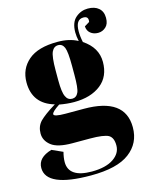

<svg xmlns="http://www.w3.org/2000/svg" viewBox="-137 -696 797 1026"><g transform="rotate(-15 261.0 -183.0)"><path d="M411 -528C412 -511 418 -499 429 -490C440 -481 454 -476 471 -476C488 -476 502 -482 514 -493C526 -504 532 -520 532 -543C532 -566 525 -584 510 -597C495 -610 475 -616 450 -616C425 -616 403 -608 383 -591C363 -574 353 -547 353 -510C353 -510 353 -510 353 -510C353 -495 355 -479 359 -461C359 -461 359 -461 359 -461C328 -478 291 -486 248 -486C248 -486 248 -486 248 -486C176 -486 122 -471 86 -440C50 -409 32 -369 32 -319C32 -319 32 -319 32 -319C32 -240 71 -189 148 -167C148 -167 148 -167 148 -167C105 -141 76 -119 59 -102C42 -84 34 -62 34 -36C34 -9 46 13 69 31C92 49 131 58 185 58C185 58 282 58 282 58C282 58 282 58 282 58C333 58 367 63 384 72C401 82 409 101 409 130C409 159 395 183 367 202C339 221 299 231 247 231C247 231 247 231 247 231C162 231 119 202 119 145C119 145 119 145 119 145C119 128 122 109 127 90C127 90 67 63 67 63C67 63 67 63 67 63C16 78 -10 104 -10 143C-10 143 -10 143 -10 143C-10 214 72 250 237 250C237 250 237 250 237 250C334 250 405 233 451 198C496 164 519 118 519 59C519 59 519 59 519 59C519 -50 443 -104 292 -104C292 -104 190 -104 190 -104C190 -104 190 -104 190 -104C147 -104 126 -109 126 -118C126 -127 141 -141 170 -160C170 -160 170 -160 170 -160C198 -155 225 -152 251 -152C251 -152 251 -152 251 -152C314 -152 363 -167 400 -196C437 -225 455 -267 455 -320C455 -373 430 -416 379 -450C379 -450 379 -450 379 -450C374 -473 372 -493 372 -510C372 -510 372 -510 372 -510C372 -554 386 -576 415 -576C415 -576 415 -576 415 -576C435 -576 443 -566 439 -545C439 -545 411 -528 411 -528C411 -528 411 -528 411 -528ZM199 -341C199 -392 203 -426 211 -443C219 -460 231 -468 247 -468C262 -468 273 -460 280 -444C287 -427 290 -393 290 -341C290 -341 290 -292 290 -292C290 -292 290 -292 290 -292C290 -243 287 -211 280 -196C273 -180 261 -172 246 -172C230 -172 218 -180 211 -196C203 -212 199 -242 199 -287C199 -287 199 -341 199 -341C199 -341 199 -341 199 -341Z"/></g></svg>

Font: Abril Fatface Utterance
Style: Regular
Weight: 500
Designer: Veronika Burian, Jos Scaglione
Foundry: TypeTogether
Version: ""